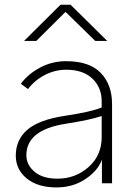

<svg xmlns="http://www.w3.org/2000/svg" viewBox="-20 -777 576 814"><path d="M91.8 -119.1Q91.8 -78.1 126.5 -48.8Q161.1 -19.5 223.6 -19.5Q299.8 -19.5 355.5 -68.8Q411.1 -118.2 411.1 -195.3V-285.2Q363.3 -268.6 256.8 -252Q91.8 -225.6 91.8 -119.1ZM46.9 -117.2Q46.9 -184.6 96.2 -227.1Q145.5 -269.5 255.9 -286.1Q366.2 -302.7 411.1 -321.3V-347.7Q411.1 -406.2 371.6 -443.8Q332 -481.4 260.7 -481.4Q213.9 -481.4 170.9 -459.5Q127.9 -437.5 98.6 -399.4L68.4 -421.9Q99.6 -463.9 150.4 -490.7Q201.2 -517.6 259.8 -517.6Q359.4 -517.6 407.2 -467.8Q455.1 -418 455.1 -335.9V0H412.1V-99.6Q394.5 -52.7 341.8 -17.6Q289.1 17.6 219.7 17.6Q139.6 17.6 93.3 -20.5Q46.9 -58.6 46.9 -117.2ZM82 -603.5 236.3 -756.8H279.3L434.6 -603.5H383.8L257.8 -726.6L133.8 -603.5Z"/></svg>

Font: Gothic A1 ExtraLight
Style: Regular
Weight: 275
Designer: HanYang I&C Co.,Ltd.
Foundry: HanYang I&C Co.,Ltd.
Version: Version 2.50